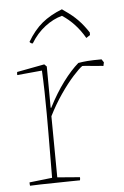

<svg xmlns="http://www.w3.org/2000/svg" viewBox="-50 -698 475 738"><g transform="rotate(-5 187.5 -328.5)"><path d="M36 4Q35 0 35 -9L123 -19Q123 -63 123.5 -106.5Q124 -150 124 -193Q124 -224 124 -265.5Q124 -307 123 -351.5Q122 -396 120 -433L24 -424Q24 -427 24 -430.5Q24 -434 25 -436Q51 -441 78 -446Q105 -451 131 -456L140 -447L141 -288L143 -287Q171 -342 202 -383.5Q233 -425 262 -450Q279 -453 298 -454.5Q317 -456 352 -456L360 -444L359 -439L357 -430Q353 -431 337 -432Q321 -433 303.5 -435Q286 -437 276 -437Q264 -429 240 -402.5Q216 -376 189.5 -337.5Q163 -299 141 -255L143 -19L230 -12Q230 -10 230 -6.5Q230 -3 229 0Q216 0 190 0.5Q164 1 134 1.5Q104 2 77.5 2.5Q51 3 36 4ZM217 -661 228 -653Q256 -634 276.5 -613Q297 -592 316 -563V-553L301 -543Q267 -602 215 -636Q181 -627 149 -602.5Q117 -578 94 -540Q87 -540 82 -547Q108 -591 139.5 -617Q171 -643 217 -661Z"/></g></svg>

Font: Labrada Thin
Style: Regular
Weight: 100
Designer: Mercedes Jáuregui
Foundry: Omnibus-Type Team
Version: Version 1.000; ttfautohint (v1.8.4.7-5d5b)